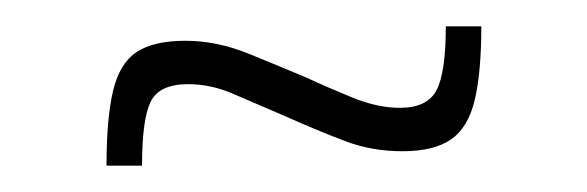

<svg xmlns="http://www.w3.org/2000/svg" viewBox="-20 -375 446 146"><path d="M61 -249Q61 -285 66 -306Q71 -327 84 -335.5Q97 -344 121 -344Q145 -344 169.5 -334Q194 -324 213 -316Q228 -309 247.5 -301Q267 -293 284 -293Q305 -293 312 -306.5Q319 -320 319 -355H346Q346 -320 341 -299Q336 -278 323 -269Q310 -260 286 -260Q263 -260 243 -267.5Q223 -275 196 -287Q173 -297 156.5 -304Q140 -311 123 -311Q101 -311 94.5 -297.5Q88 -284 88 -249Z"/></svg>

Font: Saira ExtraCondensed Thin
Style: Regular
Weight: 250
Width: 2
Designer: Hector Gatti with collaboration of the Omnibus-Type team
Foundry: Omnibus-Type
Version: Version 1.101